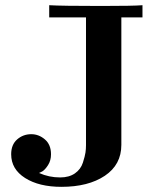

<svg xmlns="http://www.w3.org/2000/svg" viewBox="-20 -706 634 737"><path d="M22.9 -113.8Q22.9 -150.9 45.9 -170.9Q68.8 -190.9 100.1 -190.9Q128.9 -190.9 152.3 -170.9Q175.8 -150.9 175.8 -113.8Q175.8 -89.8 164.3 -72Q152.8 -54.2 142.1 -47.9L129.9 -42Q168 -24.9 210.9 -24.9Q245.1 -24.9 267.6 -40.5Q290 -56.2 298.1 -81.5Q306.2 -106.9 308.1 -120.4Q310.1 -133.8 310.1 -148.9V-639.2H168.9V-686Q216.8 -683.1 368.2 -683.1Q492.2 -683.1 526.9 -686V-639.2H445.8V-149.9Q445.8 -73.7 382.3 -31.2Q318.8 11.2 215.8 11.2Q129.9 11.2 76.4 -22.7Q22.9 -56.6 22.9 -113.8Z"/></svg>

Font: CMU Serif
Style: Bold
Weight: 700
Version: Version 0.7.0